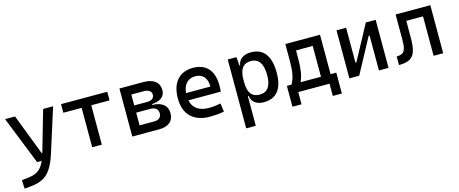

<svg xmlns="http://www.w3.org/2000/svg" viewBox="-43 -1145 4774 1998"><g transform="rotate(-15 2344.0 -146.0)"><path d="M36.6 234.4 31.7 141.6 112.8 131.8Q174.8 124.5 215.1 94.2Q255.4 64 283.2 0H232.9L26.9 -517.6H134.3L303.2 -78.1H310.5L437 -517.6H544.4L395 -45.9Q365.7 46.9 329.3 103.5Q293 160.2 243.4 188.5Q193.8 216.8 124.5 224.6Z M827.1 0V-424.8H629.9V-517.6H1127.9V-424.8H930.7V0Z M1258.8 0V-517.6H1519.5Q1599.1 -517.6 1642.8 -483.2Q1686.5 -448.7 1686.5 -385.7Q1686.5 -334.5 1649.4 -305.4Q1612.3 -276.4 1544.9 -273.4V-264.2Q1621.6 -262.7 1663.8 -228.3Q1706.1 -193.8 1706.1 -131.8Q1706.1 -68.8 1665 -34.4Q1624 0 1549.8 0ZM1362.3 -92.8H1521.5Q1557.6 -92.8 1577.6 -110.6Q1597.7 -128.4 1597.7 -161.1Q1597.7 -193.8 1575.9 -211.7Q1554.2 -229.5 1514.6 -229.5H1362.3ZM1362.3 -307.6H1502Q1538.1 -307.6 1558.1 -323Q1578.1 -338.4 1578.1 -366.2Q1578.1 -394 1556.4 -409.4Q1534.7 -424.8 1495.1 -424.8H1362.3Z M2095.7 9.8Q1963.4 9.8 1891.4 -59.8Q1819.3 -129.4 1819.3 -259.8Q1819.3 -386.7 1880.4 -457Q1941.4 -527.3 2052.7 -527.3Q2157.7 -527.3 2215.1 -463.9Q2272.5 -400.4 2272.5 -279.3Q2272.5 -243.7 2269.5 -212.9H1919.9Q1933.6 -147.9 1981.4 -114.5Q2029.3 -81.1 2107.4 -81.1Q2139.6 -81.1 2170.9 -84.7Q2202.1 -88.4 2234.4 -94.7L2247.1 -3.9Q2201.2 4.9 2163.1 7.3Q2125 9.8 2095.7 9.8ZM1916 -292H2178.7Q2178.7 -361.8 2145.5 -399.2Q2112.3 -436.5 2053.7 -436.5Q1993.7 -436.5 1958 -398.9Q1922.4 -361.3 1916 -292Z M2425.8 224.6V-517.6H2519.5L2527.8 -423.8H2534.2Q2541 -472.7 2578.4 -500Q2615.7 -527.3 2676.3 -527.3Q2778.3 -527.3 2830.6 -458Q2882.8 -388.7 2882.8 -253.9Q2882.8 -124 2830.6 -57.1Q2778.3 9.8 2676.3 9.8Q2616.7 9.8 2580.3 -17.6Q2543.9 -44.9 2539.1 -93.8H2529.3V224.6ZM2529.3 -241.2Q2529.3 -78.1 2653.3 -78.1Q2780.3 -78.1 2780.3 -253.9Q2780.3 -439.5 2653.3 -439.5Q2529.3 -439.5 2529.3 -276.4Z M2949.2 131.8V-92.8H2998.5Q3023.9 -134.3 3035.2 -192.9Q3046.4 -251.5 3046.4 -329.1V-517.6H3419.9V-92.8H3481.4V131.8H3383.8V0H3046.9V131.8ZM3316.4 -92.8V-424.8H3136.7V-332.5Q3136.7 -257.3 3127.4 -197.8Q3118.2 -138.2 3096.7 -92.8Z M3597.7 0V-517.6H3701.2V-141.6H3710.9L3913.6 -517.6H4019.5V0H3916V-376H3906.2L3703.6 0Z M4132.3 0V-92.8Q4171.4 -92.8 4193.6 -106.2Q4215.8 -119.6 4225.1 -151.9Q4234.4 -184.1 4234.4 -241.2V-517.6H4608.4V0H4504.9V-424.8H4324.7V-244.6Q4324.7 -150.4 4307.4 -97.2Q4290 -43.9 4248 -22Q4206.1 0 4132.3 0Z"/></g></svg>

Font: CaskaydiaMono NF
Style: Regular
Weight: 400
Designer: Aaron Bell
Foundry: Saja Typeworks
Version: Version 2111.001; ttfautohint (v1.8.4);Nerd Fonts 3.1.1